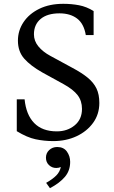

<svg xmlns="http://www.w3.org/2000/svg" viewBox="-20 -730 598 1007"><path d="M259 10Q212 10 167 0.5Q122 -9 68 -42V-209H109Q117 -128 159.5 -84.5Q202 -41 278 -41Q333 -41 371.5 -72.5Q410 -104 410 -159Q410 -201 387 -231Q364 -261 313 -289L202 -350Q140 -385 107 -422.5Q74 -460 74 -517Q74 -570 103.5 -614Q133 -658 186.5 -684Q240 -710 312 -710Q355 -710 394.5 -702.5Q434 -695 471 -672V-546H430Q420 -606 384 -633Q348 -660 292 -660Q228 -660 193 -630.5Q158 -601 158 -550Q158 -515 181.5 -486.5Q205 -458 244 -437L360 -374Q409 -348 440 -322.5Q471 -297 486 -266Q501 -235 501 -190Q501 -131 468.5 -86Q436 -41 381.5 -15.5Q327 10 259 10ZM242 257 222 229Q257 209 275.5 190Q294 171 299 146Q288 151 275 151Q253 151 237 136Q221 121 221 97Q221 73 238 57Q255 41 280 41Q314 41 331 65Q348 89 348 119Q348 165 320.5 197.5Q293 230 242 257Z"/></svg>

Font: Hedvig Letters Serif 12pt
Style: Regular
Weight: 400
Designer: Alexander Örn & Tor Weibull
Foundry: Kanon Foundry
Version: Version 1.000; ttfautohint (v1.8.4.7-5d5b)